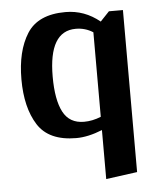

<svg xmlns="http://www.w3.org/2000/svg" viewBox="-50 -536 644 765"><g transform="rotate(-5 272.0 -153.5)"><path d="M469 -480V168L344 185V-11Q287 12 240 12Q130 12 86 -57.5Q42 -127 42 -240Q42 -353 86 -422.5Q130 -492 240 -492Q316 -492 377 -442L413 -480ZM344 -64V-402Q313 -422 275 -422Q167 -422 167 -240Q167 -147 192.5 -98.5Q218 -50 276 -50Q310 -50 344 -64Z"/></g></svg>

Font: Arya
Style: Bold
Weight: 700
Designer: Eduardo Rodriguez Tunni, Modular Infotech
Foundry: Eduardo Rodriguez Tunni, Modular Infotech
Version: Version 1.002